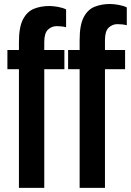

<svg xmlns="http://www.w3.org/2000/svg" viewBox="-20 -916 638 936"><path d="M368.2 -578.6H312V-672.4H368.2V-720.7Q368.2 -793.9 387.9 -831.8Q407.7 -869.6 441.4 -883.1Q475.1 -896.5 516.1 -896.5Q534.2 -896.5 557.9 -892.3Q581.5 -888.2 598.1 -879.9V-793Q577.6 -798.3 552.2 -798.3Q528.3 -798.3 510 -781.5Q491.7 -764.6 491.7 -720.7V-672.4H589.8V-578.6H491.7V0H368.2ZM72.3 -578.6H16.1V-672.4H72.3V-710.9Q72.3 -784.2 92.3 -822Q112.3 -859.9 145.8 -873.3Q179.2 -886.7 220.2 -886.7Q238.3 -886.7 262 -882.6Q285.6 -878.4 302.2 -870.1V-783.2Q281.7 -788.6 256.3 -788.6Q232.4 -788.6 214.1 -771.7Q195.8 -754.9 195.8 -710.9V-672.4H293.9V-578.6H195.8V0H72.3Z"/></svg>

Font: Fjalla One
Style: Regular
Weight: 400
Designer: Irina Smirnova, Eben Sorkin
Foundry: Sorkin Type
Version: Version 1.002; ttfautohint (v1.8.4.7-5d5b);gftools[0.9.25]